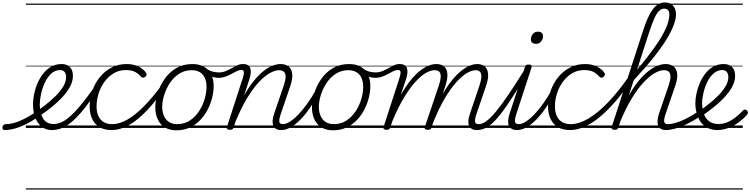

<svg xmlns="http://www.w3.org/2000/svg" viewBox="-210 -1039 6093 1559"><path d="M-175 17Q-184 17 -187.5 9.5Q-191 2 -190 -7Q-189 -16 -182 -23.5Q-175 -31 -162 -31Q-117 -31 -66 -50.5Q-15 -70 39 -103Q93 -136 145 -176Q202 -220 242.5 -260.5Q283 -301 305 -339.5Q327 -378 327 -413Q327 -438 315 -454Q303 -470 278 -470Q267 -470 262.5 -477Q258 -484 260 -494Q262 -504 269.5 -511.5Q277 -519 290 -519Q319 -519 339.5 -507.5Q360 -496 371 -475Q382 -454 382 -423Q382 -378 357 -332Q332 -286 284 -237Q236 -188 166 -136Q108 -92 50 -57.5Q-8 -23 -64.5 -3Q-121 17 -175 17ZM0 490H444V500H0ZM0 -20H444V0H0ZM0 -505H444V-500H0ZM0 -1010H444V-1000H0Z M212 17Q181 17 156.5 6.5Q132 -4 113.5 -23.5Q95 -43 82.5 -69Q70 -95 64 -125.5Q58 -156 58 -190Q58 -239 72 -296Q86 -353 115 -403.5Q144 -454 187.5 -486.5Q231 -519 290 -519Q301 -519 304.5 -511.5Q308 -504 306 -494Q304 -484 296.5 -477Q289 -470 278 -470Q236 -470 205 -440.5Q174 -411 153.5 -366.5Q133 -322 123 -274.5Q113 -227 113 -189Q113 -157 119.5 -128.5Q126 -100 139 -78Q152 -56 174 -44Q196 -32 226 -32Q272 -32 320.5 -64Q369 -96 432 -169.5Q495 -243 580 -366Q585 -373 593.5 -370Q602 -367 607.5 -359.5Q613 -352 609 -346Q542 -244 487.5 -174Q433 -104 387 -62Q341 -20 298.5 -1.5Q256 17 212 17ZM444 490V500ZM444 -20V0ZM444 -505V-500ZM444 -1010V-1000Z M696 17Q610 17 564 -35Q518 -87 518 -175Q518 -241 539.5 -302.5Q561 -364 601 -413Q641 -462 696 -490.5Q751 -519 818 -519Q874 -519 915 -498.5Q956 -478 976 -447Q982 -438 980.5 -431Q979 -424 969 -415Q958 -408 950 -408Q942 -408 935 -416Q916 -439 888 -454.5Q860 -470 812 -470Q757 -470 713.5 -444Q670 -418 638.5 -375Q607 -332 590.5 -279.5Q574 -227 574 -174Q574 -130 588.5 -98Q603 -66 631 -48.5Q659 -31 701 -31Q712 -31 716.5 -23.5Q721 -16 720 -6.5Q719 3 712.5 10Q706 17 696 17ZM444 490H979V500H444ZM444 -20H979V0H444ZM444 -505H979V-500H444ZM444 -1010H979V-1000H444Z M695 17Q686 17 681.5 10Q677 3 677.5 -6.5Q678 -16 684 -23.5Q690 -31 700 -31Q759 -31 823.5 -67.5Q888 -104 960.5 -177.5Q1033 -251 1112 -360Q1118 -368 1126.5 -366Q1135 -364 1140.5 -356.5Q1146 -349 1140 -341Q1059 -222 983.5 -142.5Q908 -63 836.5 -23Q765 17 695 17ZM979 490V500ZM979 -20V0ZM979 -505V-500ZM979 -1010V-1000Z M1223 19Q1167 19 1128.5 -4.5Q1090 -28 1070.5 -70.5Q1051 -113 1051 -168Q1051 -222 1070 -283Q1089 -344 1126.5 -398Q1164 -452 1220.5 -485.5Q1277 -519 1353 -519Q1408 -519 1446.5 -497Q1485 -475 1505 -434.5Q1525 -394 1525 -340Q1525 -298 1513.5 -249.5Q1502 -201 1478.5 -153.5Q1455 -106 1418.5 -67Q1382 -28 1333.5 -4.5Q1285 19 1223 19ZM1229 -31Q1288 -31 1332.5 -61Q1377 -91 1407 -137.5Q1437 -184 1452 -236Q1467 -288 1467 -333Q1467 -375 1453.5 -405.5Q1440 -436 1413 -452.5Q1386 -469 1347 -469Q1289 -469 1244.5 -440Q1200 -411 1169.5 -365Q1139 -319 1123 -267Q1107 -215 1107 -171Q1107 -129 1121.5 -97Q1136 -65 1163 -48Q1190 -31 1229 -31ZM979 490H1580V500H979ZM979 -20H1580V0H979ZM979 -505H1580V-500H979ZM979 -1010H1580V-1000H979Z M1561 -407Q1544 -407 1523.5 -412.5Q1503 -418 1483.5 -427.5Q1464 -437 1449 -448Q1440 -455 1438 -463Q1436 -471 1439.5 -477.5Q1443 -484 1450 -486Q1457 -488 1467 -481Q1496 -462 1521 -456.5Q1546 -451 1567 -451Q1597 -451 1622.5 -461.5Q1648 -472 1671 -485Q1694 -498 1716.5 -508.5Q1739 -519 1762 -519Q1772 -519 1776.5 -511.5Q1781 -504 1779.5 -495Q1778 -486 1770.5 -478.5Q1763 -471 1750 -471Q1733 -471 1713 -461.5Q1693 -452 1670 -439Q1647 -426 1620 -416.5Q1593 -407 1561 -407ZM1581 490V500ZM1581 -20V0ZM1581 -505V-500ZM1581 -1010V-1000Z M2073 17Q2047 17 2030.5 7Q2014 -3 2008 -20.5Q2002 -38 2004 -62.5Q2006 -87 2016 -116L2094 -344Q2108 -386 2109 -413.5Q2110 -441 2096.5 -455Q2083 -469 2055 -469Q2024 -469 1982.5 -446.5Q1941 -424 1894.5 -375Q1848 -326 1799 -246.5Q1750 -167 1703 -53L1687 -4Q1684 6 1677.5 10.5Q1671 15 1656 15Q1644 15 1636.5 10Q1629 5 1632 -6L1762 -407Q1772 -439 1770 -455Q1768 -471 1750 -471Q1740 -471 1736 -478.5Q1732 -486 1734 -495Q1736 -504 1743.5 -511.5Q1751 -519 1763 -519Q1788 -519 1802.5 -510Q1817 -501 1822.5 -484.5Q1828 -468 1826 -445.5Q1824 -423 1815 -396L1772 -264Q1811 -334 1851 -382.5Q1891 -431 1929 -461.5Q1967 -492 2002.5 -505.5Q2038 -519 2068 -519Q2106 -519 2131.5 -500.5Q2157 -482 2162.5 -442.5Q2168 -403 2147 -340L2071 -117Q2055 -71 2058 -51Q2061 -31 2087 -31Q2097 -31 2101 -23.5Q2105 -16 2103.5 -7Q2102 2 2094.5 9.5Q2087 17 2073 17ZM1580 490H2251V500H1580ZM1580 -20H2251V0H1580ZM1580 -505H2251V-500H1580ZM1580 -1010H2251V-1000H1580Z M2073 17Q2062 17 2057 9.5Q2052 2 2053.5 -7Q2055 -16 2063.5 -23.5Q2072 -31 2087 -31Q2112 -31 2144 -51Q2176 -71 2211.5 -108Q2247 -145 2283.5 -195.5Q2320 -246 2354 -307Q2359 -316 2368 -315Q2377 -314 2383 -307.5Q2389 -301 2384 -292Q2347 -222 2308 -165Q2269 -108 2229 -67.5Q2189 -27 2150 -5Q2111 17 2073 17ZM2251 490V500ZM2251 -20V0ZM2251 -505V-500ZM2251 -1010V-1000Z M2495 19Q2439 19 2400.5 -4.5Q2362 -28 2342.5 -70.5Q2323 -113 2323 -168Q2323 -222 2342 -283Q2361 -344 2398.5 -398Q2436 -452 2492.5 -485.5Q2549 -519 2625 -519Q2680 -519 2718.5 -497Q2757 -475 2777 -434.5Q2797 -394 2797 -340Q2797 -298 2785.5 -249.5Q2774 -201 2750.5 -153.5Q2727 -106 2690.5 -67Q2654 -28 2605.5 -4.5Q2557 19 2495 19ZM2501 -31Q2560 -31 2604.5 -61Q2649 -91 2679 -137.5Q2709 -184 2724 -236Q2739 -288 2739 -333Q2739 -375 2725.5 -405.5Q2712 -436 2685 -452.5Q2658 -469 2619 -469Q2561 -469 2516.5 -440Q2472 -411 2441.5 -365Q2411 -319 2395 -267Q2379 -215 2379 -171Q2379 -129 2393.5 -97Q2408 -65 2435 -48Q2462 -31 2501 -31ZM2251 490H2852V500H2251ZM2251 -20H2852V0H2251ZM2251 -505H2852V-500H2251ZM2251 -1010H2852V-1000H2251Z M2833 -407Q2816 -407 2795.5 -412.5Q2775 -418 2755.5 -427.5Q2736 -437 2721 -448Q2712 -455 2710 -463Q2708 -471 2711.5 -477.5Q2715 -484 2722 -486Q2729 -488 2739 -481Q2768 -462 2793 -456.5Q2818 -451 2839 -451Q2869 -451 2894.5 -461.5Q2920 -472 2943 -485Q2966 -498 2988.5 -508.5Q3011 -519 3034 -519Q3044 -519 3048.5 -511.5Q3053 -504 3051.5 -495Q3050 -486 3042.5 -478.5Q3035 -471 3022 -471Q3005 -471 2985 -461.5Q2965 -452 2942 -439Q2919 -426 2892 -416.5Q2865 -407 2833 -407ZM2853 490V500ZM2853 -20V0ZM2853 -505V-500ZM2853 -1010V-1000Z M2928 15Q2916 15 2908.5 10Q2901 5 2904 -6L3034 -407Q3044 -439 3042 -455Q3040 -471 3022 -471Q3012 -471 3009 -478.5Q3006 -486 3008.5 -495Q3011 -504 3018 -511.5Q3025 -519 3035 -519Q3060 -519 3074.5 -510Q3089 -501 3094.5 -484.5Q3100 -468 3098 -445.5Q3096 -423 3087 -396L3044 -267Q3083 -336 3121.5 -384Q3160 -432 3197.5 -462Q3235 -492 3269 -505.5Q3303 -519 3332 -519Q3372 -519 3395.5 -499.5Q3419 -480 3422.5 -440.5Q3426 -401 3406 -340L3294 -4Q3290 6 3284 10.5Q3278 15 3263 15Q3251 15 3243 10Q3235 5 3239 -6L3353 -344Q3367 -386 3368.5 -413.5Q3370 -441 3358 -455Q3346 -469 3318 -469Q3287 -469 3247.5 -446.5Q3208 -424 3163 -374.5Q3118 -325 3070 -246Q3022 -167 2975 -53L2959 -4Q2956 6 2949.5 10.5Q2943 15 2928 15ZM3662 17Q3636 17 3620 7Q3604 -3 3597.5 -20.5Q3591 -38 3593.5 -62.5Q3596 -87 3606 -116L3683 -344Q3697 -386 3698.5 -413.5Q3700 -441 3688.5 -455Q3677 -469 3651 -469Q3621 -469 3581 -445.5Q3541 -422 3495.5 -372Q3450 -322 3402 -241Q3354 -160 3307 -44H3283Q3323 -162 3371 -251Q3419 -340 3470.5 -400Q3522 -460 3571.5 -489.5Q3621 -519 3665 -519Q3703 -519 3726 -499.5Q3749 -480 3753 -440.5Q3757 -401 3736 -340L3660 -117Q3644 -71 3647 -51Q3650 -31 3676 -31Q3686 -31 3689.5 -23.5Q3693 -16 3691 -7Q3689 2 3682 9.5Q3675 17 3662 17ZM2852 490H3841V500H2852ZM2852 -20H3841V0H2852ZM2852 -505H3841V-500H2852ZM2852 -1010H3841V-1000H2852Z M3663 17Q3652 17 3647 9.5Q3642 2 3643.5 -7Q3645 -16 3653.5 -23.5Q3662 -31 3677 -31Q3705 -31 3738 -54.5Q3771 -78 3814.5 -130Q3858 -182 3916 -267Q3974 -352 4051 -476Q4057 -486 4066.5 -485Q4076 -484 4081.5 -476Q4087 -468 4081 -459Q3996 -318 3935 -225.5Q3874 -133 3828 -80Q3782 -27 3743 -5Q3704 17 3663 17ZM3841 490V500ZM3841 -20V0ZM3841 -505V-500ZM3841 -1010V-1000Z M3989 17Q3961 17 3944.5 7Q3928 -3 3921 -21Q3914 -39 3916.5 -63.5Q3919 -88 3928 -117L4052 -494Q4056 -506 4062 -510.5Q4068 -515 4081 -515Q4098 -515 4104 -508.5Q4110 -502 4106 -491L3984 -118Q3969 -72 3971.5 -51.5Q3974 -31 4002 -31Q4013 -31 4017.5 -23.5Q4022 -16 4020 -7Q4018 2 4010.5 9.5Q4003 17 3989 17ZM4142 -683Q4124 -683 4112.5 -692Q4101 -701 4101 -719Q4101 -743 4116 -762.5Q4131 -782 4159 -782Q4176 -782 4187.5 -773Q4199 -764 4199 -745Q4199 -722 4184 -702.5Q4169 -683 4142 -683ZM3841 490H4166V500H3841ZM3841 -20H4166V0H3841ZM3841 -505H4166V-500H3841ZM3841 -1010H4166V-1000H3841Z M3988 17Q3977 17 3972 9.5Q3967 2 3968.5 -7Q3970 -16 3978.5 -23.5Q3987 -31 4002 -31Q4027 -31 4059 -51Q4091 -71 4126.5 -108Q4162 -145 4198.5 -195.5Q4235 -246 4269 -307Q4274 -316 4283 -315Q4292 -314 4298 -307.5Q4304 -301 4299 -292Q4262 -222 4223 -165Q4184 -108 4144 -67.5Q4104 -27 4065 -5Q4026 17 3988 17ZM4166 490V500ZM4166 -20V0ZM4166 -505V-500ZM4166 -1010V-1000Z M4418 17Q4332 17 4286 -35Q4240 -87 4240 -175Q4240 -241 4261.5 -302.5Q4283 -364 4323 -413Q4363 -462 4418 -490.5Q4473 -519 4540 -519Q4596 -519 4637 -498.5Q4678 -478 4698 -447Q4704 -438 4702.5 -431Q4701 -424 4691 -415Q4680 -408 4672 -408Q4664 -408 4657 -416Q4638 -439 4610 -454.5Q4582 -470 4534 -470Q4479 -470 4435.5 -444Q4392 -418 4360.5 -375Q4329 -332 4312.5 -279.5Q4296 -227 4296 -174Q4296 -130 4310.5 -98Q4325 -66 4353 -48.5Q4381 -31 4423 -31Q4434 -31 4438.5 -23.5Q4443 -16 4442 -6.5Q4441 3 4434.5 10Q4428 17 4418 17ZM4166 490H4701V500H4166ZM4166 -20H4701V0H4166ZM4166 -505H4701V-500H4166ZM4166 -1010H4701V-1000H4166Z M4418 17Q4408 17 4403 10Q4398 3 4399 -6.5Q4400 -16 4406.5 -23.5Q4413 -31 4424 -31Q4491 -31 4568 -76.5Q4645 -122 4727 -207.5Q4809 -293 4892 -412Q4902 -428 4910 -424Q4918 -420 4920 -407Q4922 -394 4914 -382Q4848 -285 4782.5 -210Q4717 -135 4654.5 -84.5Q4592 -34 4533 -8.5Q4474 17 4418 17ZM4701 490V500ZM4701 -20V0ZM4701 -505V-500ZM4701 -1010V-1000Z M5198 17Q5171 17 5155.5 7Q5140 -3 5133.5 -21Q5127 -39 5129.5 -63.5Q5132 -88 5141 -117L5219 -344Q5233 -386 5234 -413.5Q5235 -441 5222 -455Q5209 -469 5180 -469Q5148 -469 5106.5 -445.5Q5065 -422 5017.5 -372Q4970 -322 4920.5 -241Q4871 -160 4823 -44L4832 -134Q4877 -238 4924.5 -311.5Q4972 -385 5020 -431Q5068 -477 5112 -498Q5156 -519 5194 -519Q5232 -519 5257.5 -500.5Q5283 -482 5288.5 -442.5Q5294 -403 5272 -340L5196 -118Q5180 -72 5183 -51.5Q5186 -31 5212 -31Q5222 -31 5226.5 -23.5Q5231 -16 5229.5 -7Q5228 2 5220 9.5Q5212 17 5198 17ZM4781 15Q4769 15 4761 10Q4753 5 4756 -6L5012 -791Q5050 -910 5091.5 -964.5Q5133 -1019 5188 -1019Q5218 -1019 5238 -1006.5Q5258 -994 5268.5 -972Q5279 -950 5279 -921Q5279 -899 5272 -871.5Q5265 -844 5251 -812Q5237 -780 5216.5 -744Q5196 -708 5168 -667.5Q5140 -627 5105 -582.5Q5070 -538 5027.5 -489.5Q4985 -441 4936 -388L4811 -4Q4807 6 4801.5 10.5Q4796 15 4781 15ZM4963 -474Q5007 -525 5043 -571.5Q5079 -618 5108.5 -659.5Q5138 -701 5160 -738.5Q5182 -776 5196.5 -808.5Q5211 -841 5218 -869Q5225 -897 5225 -919Q5225 -935 5221 -946Q5217 -957 5207.5 -963Q5198 -969 5184 -969Q5161 -969 5141.5 -950.5Q5122 -932 5103 -889.5Q5084 -847 5060 -774ZM4701 490H5377V500H4701ZM4701 -20H5377V0H4701ZM4701 -505H5377V-500H4701ZM4701 -1010H5377V-1000H4701Z M5197 17Q5185 17 5181 9.5Q5177 2 5180 -7Q5183 -16 5191.5 -23.5Q5200 -31 5213 -31Q5256 -31 5318 -56Q5380 -81 5458 -133Q5465 -137 5471 -134Q5477 -131 5480.5 -123Q5484 -115 5483 -107Q5482 -99 5474 -93Q5415 -54 5363 -29.5Q5311 -5 5269.5 6Q5228 17 5197 17ZM5377 490V500ZM5377 -20V0ZM5377 -505V-500ZM5377 -1010V-1000Z M5459 -131Q5475 -142 5490.5 -153.5Q5506 -165 5522 -176Q5579 -220 5619.5 -260.5Q5660 -301 5682 -339.5Q5704 -378 5704 -413Q5704 -438 5692 -454Q5680 -470 5655 -470Q5615 -470 5584 -442.5Q5553 -415 5532.5 -372.5Q5512 -330 5501.5 -283.5Q5491 -237 5491 -200Q5491 -166 5498.5 -135.5Q5506 -105 5522 -81.5Q5538 -58 5563.5 -45Q5589 -32 5624 -32Q5666 -32 5703 -49.5Q5740 -67 5770.5 -93Q5801 -119 5822 -141Q5830 -150 5839 -149Q5848 -148 5855 -141Q5861 -135 5862.5 -127.5Q5864 -120 5857 -109Q5830 -77 5791.5 -48Q5753 -19 5707.5 -1Q5662 17 5613 17Q5578 17 5549.5 5.5Q5521 -6 5499.5 -26Q5478 -46 5464.5 -73.5Q5451 -101 5443.5 -133Q5436 -165 5436 -199Q5436 -236 5445 -279Q5454 -322 5472 -364.5Q5490 -407 5517.5 -442Q5545 -477 5582 -498Q5619 -519 5667 -519Q5696 -519 5716.5 -507.5Q5737 -496 5748 -475Q5759 -454 5759 -423Q5759 -378 5734 -332Q5709 -286 5661 -237Q5613 -188 5543 -136Q5526 -124 5509.5 -112Q5493 -100 5476 -89ZM5377 490H5821V500H5377ZM5377 -20H5821V0H5377ZM5377 -505H5821V-500H5377ZM5377 -1010H5821V-1000H5377Z"/></svg>

Font: Playwrite US Trad Guides
Style: Regular
Weight: 400
Designer: Veronika Burian, José Scaglione
Foundry: TypeTogether
Version: Version 1.003